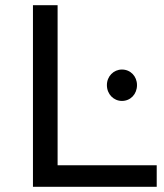

<svg xmlns="http://www.w3.org/2000/svg" viewBox="-20 -720 633 740"><path d="M584 0V-83H202V-700H107V0ZM450 -331C483 -331 508 -357 508 -392C508 -426 483 -452 450 -452C418 -452 392 -426 392 -392C392 -357 418 -331 450 -331Z"/></svg>

Font: Montserrat-Alt1 Med
Style: Regular
Weight: 500
Designer: Differentunic
Foundry: Differentunic
Version: Version 7.222